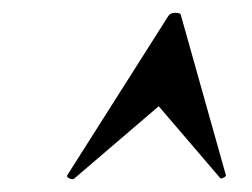

<svg xmlns="http://www.w3.org/2000/svg" viewBox="-20 -654 393 300"><path d="M93 -374Q90 -374 87 -376Q84 -378 85 -380L243 -629Q246 -634 254 -634Q263 -634 263 -629L333 -380Q333 -378 328.5 -376Q324 -374 323 -377L228 -488L96 -375Q95 -374 93 -374Z"/></svg>

Font: Cormorant Garamond
Style: Bold Italic
Weight: 700
Italic angle: -10°
Designer: Christian Thalmann (Catharsis Fonts)
Foundry: Catharsis Fonts
Version: Version 4.000